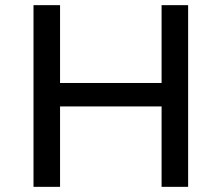

<svg xmlns="http://www.w3.org/2000/svg" viewBox="-20 -725 860 745"><path d="M110 0V-705H213V-403H607V-705H710V0H607V-312H213V0Z"/></svg>

Font: Nunito Sans 12pt ExtraLight 6pt Medium
Style: Regular
Weight: 500
Version: Version 3.101;gftools[0.9.27]